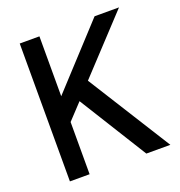

<svg xmlns="http://www.w3.org/2000/svg" viewBox="-127 -808 859 916"><g transform="rotate(-20 302.5 -350.0)"><path d="M73 0V-700H173V-396L453 -700H577L318 -422L583 0H461L247 -344L173 -265V0Z"/></g></svg>

Font: DM Sans 16pt Medium
Style: Regular
Weight: 500
Version: Version 4.004;gftools[0.9.30]